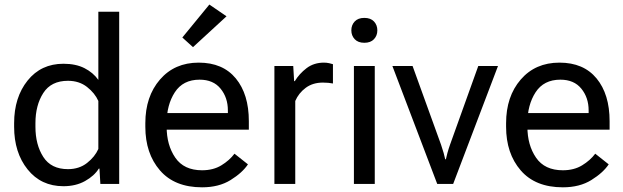

<svg xmlns="http://www.w3.org/2000/svg" viewBox="-20 -801 2713 836"><path d="M41.5 -249V-264.6Q41.5 -377 100.1 -450.2Q158.7 -523.4 256.3 -523.4Q310.1 -523.4 347.9 -504.2Q385.7 -484.9 408.2 -453.1V-750H499V0H417L413.1 -66.9H410.2Q390.6 -35.2 350.3 -12.7Q310.1 9.8 256.3 9.8Q158.7 9.8 100.1 -63.5Q41.5 -136.7 41.5 -249ZM134.3 -249Q134.3 -170.9 168.5 -117.7Q202.6 -64.5 275.9 -64.5Q324.7 -64.5 358.9 -91.3Q393.1 -118.2 408.2 -152.3V-361.3Q393.1 -395.5 358.9 -422.4Q324.7 -449.2 275.9 -449.2Q202.6 -449.2 168.5 -396Q134.3 -342.8 134.3 -264.6Z M612.8 -249V-264.6Q612.8 -380.9 676.5 -454.6Q740.2 -528.3 845.2 -528.3Q950.2 -528.3 1006.8 -459.5Q1063.5 -390.6 1063.5 -273.4V-236.3H668.5V-308.6H972.2V-320.3Q972.2 -376 940.4 -415Q908.7 -454.1 849.1 -454.1Q776.9 -454.1 741.2 -399.2Q705.6 -344.2 705.6 -264.6V-249Q705.6 -169.4 743.2 -114.5Q780.8 -59.6 859.9 -59.6Q908.7 -59.6 943.8 -81.1Q979 -102.5 1001 -131.8L1059.6 -85.4Q1035.2 -48.8 984.1 -17.1Q933.1 14.6 859.9 14.6Q740.2 14.6 676.5 -59.1Q612.8 -132.8 612.8 -249ZM773.9 -637.7 891.6 -781.2 966.3 -730 820.3 -595.7Z M1174.8 0V-513.7H1256.8L1260.7 -447.8H1263.7Q1283.2 -480 1314.9 -504.2Q1346.7 -528.3 1390.6 -528.3Q1401.4 -528.3 1413.1 -525.9Q1424.8 -523.4 1429.7 -521.5V-437.5Q1419.9 -439.5 1409.2 -440.4Q1398.4 -441.4 1385.7 -441.4Q1341.8 -441.4 1311 -418.5Q1280.3 -395.5 1265.6 -361.3V0Z M1521 0V-513.7H1611.8V0ZM1509.8 -668.9Q1509.8 -691.9 1524.4 -707.5Q1539.1 -723.1 1566.4 -723.1Q1593.8 -723.1 1608.4 -707.5Q1623 -691.9 1623 -668.9Q1623 -646 1608.4 -630.4Q1593.8 -614.7 1566.4 -614.7Q1539.1 -614.7 1524.4 -630.4Q1509.8 -646 1509.8 -668.9Z M1688.5 -513.7H1776.4L1900.4 -170.9Q1907.2 -151.4 1911.9 -134.3Q1916.5 -117.2 1918.5 -107.4H1921.4Q1923.3 -117.2 1928 -134.3Q1932.6 -151.4 1939.5 -170.9L2062.5 -513.7H2148.4L1953.1 0H1883.8Z M2183.6 -249V-264.6Q2183.6 -380.9 2247.3 -454.6Q2311 -528.3 2416 -528.3Q2521 -528.3 2577.6 -459.5Q2634.3 -390.6 2634.3 -273.4V-236.3H2239.3V-308.6H2543V-320.3Q2543 -376 2511.2 -415Q2479.5 -454.1 2419.9 -454.1Q2347.7 -454.1 2312 -399.2Q2276.4 -344.2 2276.4 -264.6V-249Q2276.4 -169.4 2314 -114.5Q2351.6 -59.6 2430.7 -59.6Q2479.5 -59.6 2514.6 -81.1Q2549.8 -102.5 2571.8 -131.8L2630.4 -85.4Q2606 -48.8 2554.9 -17.1Q2503.9 14.6 2430.7 14.6Q2311 14.6 2247.3 -59.1Q2183.6 -132.8 2183.6 -249Z"/></svg>

Font: RobotoFlex
Style: Regular
Weight: 400
Designer: Berlow after Robertson
Foundry: Google
Version: Version 2.136